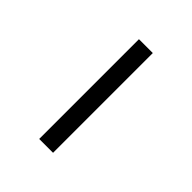

<svg xmlns="http://www.w3.org/2000/svg" viewBox="6 -677 294 294"><g transform="rotate(-45 153.0 -530.0)"><path d="M45 -515V-545H261V-515Z"/></g></svg>

Font: Assistant ExtraLight
Style: Regular
Weight: 200
Designer: Hebrew By Ben Nathan, Latin by Paul Hunt
Version: Version 3.000